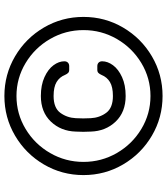

<svg xmlns="http://www.w3.org/2000/svg" viewBox="37 -787 760 874"><g transform="rotate(-90 417.0 -350.0)"><path d="M777 -350Q777 -252 728.5 -169.5Q680 -87 597.5 -38.5Q515 10 417 10Q319 10 236.5 -38.5Q154 -87 105.5 -169.5Q57 -252 57 -350Q57 -448 105.5 -530.5Q154 -613 236.5 -661.5Q319 -710 417 -710Q515 -710 597.5 -661.5Q680 -613 728.5 -530.5Q777 -448 777 -350ZM717 -350Q717 -432 676.5 -502Q636 -572 567 -613.5Q498 -655 417 -655Q336 -655 267 -613.5Q198 -572 157.5 -502Q117 -432 117 -350Q117 -268 157.5 -198Q198 -128 267 -86.5Q336 -45 417 -45Q498 -45 567 -86.5Q636 -128 676.5 -198Q717 -268 717 -350ZM575 -437Q575 -427 569 -421Q563 -415 553 -415H536Q527 -415 522 -420Q517 -425 513 -434Q503 -459 480.5 -472.5Q458 -486 417 -486Q363 -486 340.5 -455.5Q318 -425 316 -385L315 -351L316 -317Q318 -277 340.5 -246.5Q363 -216 417 -216Q458 -216 480.5 -229.5Q503 -243 513 -268Q517 -277 522 -282Q527 -287 536 -287H553Q563 -287 569 -281Q575 -275 575 -265Q575 -240 557 -215.5Q539 -191 503 -174.5Q467 -158 417 -158Q344 -158 300.5 -203.5Q257 -249 255 -317L254 -351L255 -385Q257 -453 300.5 -498.5Q344 -544 417 -544Q467 -544 503 -527.5Q539 -511 557 -486.5Q575 -462 575 -437Z"/></g></svg>

Font: Rubik
Style: Regular
Weight: 300
Designer: Hubert & Fischer
Foundry: Hubert & Fischer
Version: Version 1.100